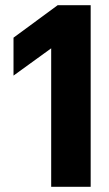

<svg xmlns="http://www.w3.org/2000/svg" viewBox="-20 -719 421 739"><path d="M177 -533 32 -428V-574L202 -699H329V0H177Z"/></svg>

Font: Prompt SemiBold
Style: Regular
Weight: 600
Designer: Katatrad Team
Foundry: CadsonDemak
Version: Version 1.001